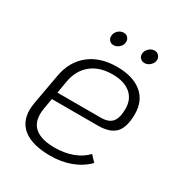

<svg xmlns="http://www.w3.org/2000/svg" viewBox="-153 -734 801 853"><g transform="rotate(30 247.0 -307.5)"><path d="M98 -159Q95 -143 95 -127Q95 -30 226 -30Q273 -30 314 -44.5Q355 -59 384 -89L412 -59Q377 -24 329.5 -6.5Q282 11 226 11Q138 11 91.5 -22.5Q45 -56 45 -121Q45 -133 49 -159L77 -314Q91 -392 146 -436Q201 -480 287 -480Q369 -480 414.5 -442.5Q460 -405 460 -337Q460 -270 432.5 -240.5Q405 -211 343 -211H107ZM125 -312 114 -248H337Q377 -248 394.5 -269Q412 -290 412 -337Q412 -386 379 -413.5Q346 -441 287 -441Q220 -441 178 -407Q136 -373 125 -312ZM195 -584Q195 -601 207.5 -613.5Q220 -626 237 -626Q250 -626 258 -617.5Q266 -609 266 -596Q266 -580 253 -567.5Q240 -555 224 -555Q211 -555 203 -563.5Q195 -572 195 -584ZM353 -584Q353 -600 366 -613Q379 -626 396 -626Q408 -626 416.5 -617Q425 -608 425 -596Q425 -580 412 -567.5Q399 -555 383 -555Q370 -555 361.5 -563.5Q353 -572 353 -584Z"/></g></svg>

Font: KoHo Light
Style: Italic
Weight: 300
Italic angle: -10°
Version: Version 1.000; ttfautohint (v1.6)